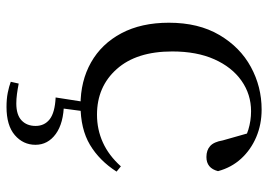

<svg xmlns="http://www.w3.org/2000/svg" viewBox="-135 -436 808 578"><g transform="rotate(90 269.0 -147.0)"><path d="M296.6 14.6Q223.8 14.6 167.8 -17.1Q111.8 -48.8 80.1 -108.5Q48.4 -168.3 48.4 -251.4Q48.4 -340.7 85.2 -403.2Q121.9 -465.8 181.5 -498.2Q241 -530.6 309.8 -530.6Q354.5 -530.6 392.7 -514.4Q430.9 -498.1 457.7 -468.8Q484.5 -439.5 495.2 -399.3Q486.3 -364.4 452.7 -364.4Q432 -364.4 419.6 -375.7Q407.1 -386.9 402.7 -413.5L377.7 -501.6L427.8 -461.9Q397.5 -482.4 370.4 -490.6Q343.3 -498.8 315 -498.8Q263.9 -498.8 222.9 -469.9Q182 -441 158.5 -388.2Q134.9 -335.4 134.9 -261.5Q134.9 -153.9 187.9 -94.5Q240.8 -35 325.2 -35Q370 -35 408.9 -52.7Q447.9 -70.3 480.8 -106.9L496.6 -93.9Q463.6 -42.3 415.9 -13.8Q368.2 14.6 296.6 14.6ZM273.4 89.5 287.6 -1.8H315.8L304.8 81.2L291 64.5Q350.7 65.3 383.3 89.1Q415.9 112.9 415.9 150.3Q415.9 187.3 386.8 212.4Q357.8 237.4 302 237.4Q278.1 237.4 259.4 233.7Q240.8 230 226.2 224.6L231.6 200.7Q248 203.9 262.9 205.9Q277.9 207.9 291.5 207.9Q325.7 207.9 342.4 192.1Q359.1 176.3 359.1 149.9Q359.1 123.1 339 107.4Q318.9 91.7 273.4 89.5Z"/></g></svg>

Font: Noto Serif KR
Style: Regular
Weight: 200
Designer: Ryoko NISHIZUKA 西塚涼子 (kana & ideographs); Frank Grießhammer (Latin, Greek & Cyrillic); Wenlong ZHANG 张文龙 (bopomofo); San
Foundry: Adobe
Version: Version 2.001;hotconv 1.1.0;makeotfexe 2.6.0